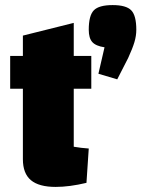

<svg xmlns="http://www.w3.org/2000/svg" viewBox="-20 -720 556 755"><path d="M270 -371V-143Q299 -138 329 -136L320 -1Q253 15 199 15Q133 15 101.5 -11.5Q70 -38 70 -94V-371H20V-500H70V-580L270 -630V-500H339V-371ZM367 -430 391 -534Q357 -539 343 -554.5Q329 -570 329 -603Q329 -659 349 -679.5Q369 -700 423 -700Q476 -700 496 -679.5Q516 -659 516 -603Q516 -579 508.5 -554Q501 -529 484 -492L441 -408Z"/></svg>

Font: Changa ExtraBold
Style: Regular
Weight: 800
Designer: Eduardo Rodriguez Tunni
Foundry: Eduardo Rodriguez Tunni
Version: Version 2.002; ttfautohint (v1.5) -l 8 -r 50 -G 220 -x 14 -H